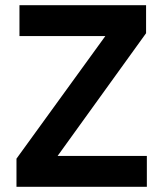

<svg xmlns="http://www.w3.org/2000/svg" viewBox="-20 -720 625 740"><path d="M43.5 0V-108.5L386 -581H55V-700H543V-592L202 -119H546V0Z"/></svg>

Font: Geologica Medium
Style: Regular
Weight: 500
Designer: Sindre Bremnes, Frode Helland
Foundry: Monokrom Skriftforlag AS
Version: Version 1.010;gftools[0.9.28]